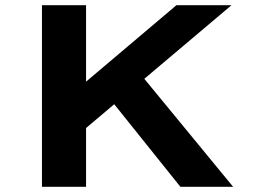

<svg xmlns="http://www.w3.org/2000/svg" viewBox="-20 -720 996 740"><path d="M257.1 -180.5 216.6 -324.9 660.1 -700H872.3ZM141.7 0V-700H311.7V0ZM675.3 0 390.4 -355.5 495.8 -465.4 878.5 0Z"/></svg>

Font: Lexend Mega
Style: Regular
Weight: 400
Designer: Bonnie Shaver-Troup, Thomas Jockin
Foundry: Lexend
Version: Version 1.007